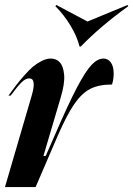

<svg xmlns="http://www.w3.org/2000/svg" viewBox="-23 -757 539 777"><path d="M105 -369.1Q126 -439.9 95.2 -439.9Q80.1 -439.9 63.5 -423.1Q46.9 -406.2 20 -370.1H11.2Q30.8 -397 42.7 -412.6Q54.7 -428.2 75 -451.4Q95.2 -474.6 110.8 -487.5Q126.5 -500.5 145.8 -510.3Q165 -520 182.1 -520Q205.1 -520 219.2 -504.6Q233.4 -489.3 236.6 -453.9Q239.7 -418.5 222.2 -360.8L152.8 -126H162.1L199.2 -210.9Q252.9 -335 287.8 -401.6Q322.8 -468.3 347.2 -494.1Q371.6 -520 396 -520Q414.1 -520 425.5 -504.2Q437 -488.3 437 -460Q437 -434.6 430.2 -415Q376.5 -415 342 -397.2Q307.6 -379.4 277.6 -335.9Q247.6 -292.5 210 -206.1L121.1 0H-2.9ZM201.2 -731.9 205.1 -736.8 331.1 -669.9 493.2 -736.8 496.1 -731.9Q381.8 -649.4 304.2 -568.8H298.8Q289.1 -608.9 262.7 -652.8Q236.3 -696.8 201.2 -731.9Z"/></svg>

Font: Nyght Serif Medium Italic
Style: Regular
Weight: 500
Italic angle: -16°
Designer: Maksym Kobuzan
Version: Version 0.410;Glyphs 3.1.2 (3151)